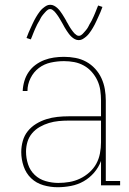

<svg xmlns="http://www.w3.org/2000/svg" viewBox="-20 -776 540 804"><path d="M221 8Q191 8 161.5 -0.5Q132 -9 110.5 -29.5Q89 -50 79 -79.5Q69 -109 69 -139Q69 -163 75.5 -186Q82 -209 96.5 -227Q111 -245 131.5 -257.5Q152 -270 174.5 -277Q197 -284 220.5 -286.5Q244 -289 267 -289H403V-355Q403 -376 400 -397.5Q397 -419 388 -438.5Q379 -458 364.5 -474.5Q350 -491 331 -501.5Q312 -512 291 -516Q270 -520 248 -520Q220 -520 192.5 -514Q165 -508 143 -491.5Q121 -475 108 -449Q95 -423 95 -395H75Q76 -416 82 -436.5Q88 -457 100 -474.5Q112 -492 129 -504.5Q146 -517 165.5 -524.5Q185 -532 206 -535Q227 -538 248 -538Q272 -538 296 -533.5Q320 -529 341 -517.5Q362 -506 378.5 -488Q395 -470 405 -448Q415 -426 419 -402.5Q423 -379 423 -355V-18H483V0H403V-102Q393 -75 374 -53Q355 -31 330.5 -17Q306 -3 277.5 2.5Q249 8 221 8ZM224 -10Q248 -10 271 -14Q294 -18 315 -28Q336 -38 354 -54Q372 -70 383 -90Q394 -110 398.5 -133.5Q403 -157 403 -180V-271H267Q246 -271 225.5 -269Q205 -267 185 -261Q165 -255 146.5 -244.5Q128 -234 114.5 -218Q101 -202 95 -182Q89 -162 89 -141Q89 -114 97.5 -88Q106 -62 125.5 -43.5Q145 -25 171.5 -17.5Q198 -10 224 -10ZM310 -608Q301 -608 293.5 -612Q286 -616 280 -621.5Q274 -627 269 -633.5Q264 -640 259.5 -647Q255 -654 250.5 -661.5Q246 -669 242 -677Q239 -682 236.5 -686.5Q234 -691 231 -696Q228 -701 225.5 -705Q223 -709 220 -713Q217 -717 214 -721Q211 -725 207.5 -728.5Q204 -732 199.5 -735Q195 -738 190 -738Q185 -738 181 -735.5Q177 -733 174 -730Q171 -727 168 -723.5Q165 -720 161 -715.5Q157 -711 155.5 -708.5Q154 -706 152 -703Q150 -700 148.5 -696.5Q147 -693 145 -689.5Q143 -686 140.5 -682Q138 -678 136 -674Q134 -670 132 -665.5Q130 -661 127.5 -656Q125 -651 123 -645.5Q121 -640 118.5 -634.5Q116 -629 114 -623Q112 -617 109 -611L91 -617Q95 -629 99.5 -639Q104 -649 108 -658Q112 -667 116 -675.5Q120 -684 123.5 -691Q127 -698 131 -704.5Q135 -711 138.5 -716.5Q142 -722 147.5 -729Q153 -736 159.5 -741.5Q166 -747 173.5 -751.5Q181 -756 190 -756Q199 -756 206.5 -752Q214 -748 220 -742.5Q226 -737 231 -730.5Q236 -724 240.5 -717Q245 -710 249.5 -702.5Q254 -695 258 -688V-687Q261 -683 263.5 -678Q266 -673 269 -668Q272 -663 274.5 -659Q277 -655 280 -651Q283 -647 286 -643Q289 -639 292.5 -635.5Q296 -632 300.5 -629Q305 -626 310 -626Q315 -626 319 -628.5Q323 -631 326 -634Q329 -637 332 -640.5Q335 -644 339 -648.5Q343 -653 344.5 -655.5Q346 -658 348 -661Q350 -664 351.5 -667.5Q353 -671 355 -674.5Q357 -678 359.5 -682Q362 -686 364 -690Q366 -694 368 -698.5Q370 -703 372.5 -708Q375 -713 377 -718.5Q379 -724 381.5 -729.5Q384 -735 386 -741Q388 -747 391 -753L409 -747Q405 -735 400.5 -725Q396 -715 392 -706Q388 -697 384 -688.5Q380 -680 376.5 -673Q373 -666 369 -659.5Q365 -653 361.5 -647.5Q358 -642 352.5 -635Q347 -628 340.5 -622.5Q334 -617 326.5 -612.5Q319 -608 310 -608Z"/></svg>

Font: Iosevka Slab Thin
Style: Regular
Weight: 100
Monospace: yes
Designer: Belleve Invis
Foundry: Belleve Invis
Version: Version 11.1.0; ttfautohint (v1.8.3)